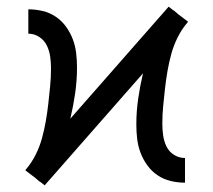

<svg xmlns="http://www.w3.org/2000/svg" viewBox="-20 -548 640 576"><path d="M114 8 100 -3H99L85 -15L56 -37L58 -40Q75 -60 87 -84Q99 -108 106 -133.5Q113 -159 117.5 -185Q122 -211 125 -237.5Q128 -264 130.5 -290.5Q133 -317 133 -343Q133 -361 130.5 -378.5Q128 -396 120.5 -411.5Q113 -427 98 -437Q83 -447 65 -447V-520Q87 -520 108 -515Q129 -510 147 -498Q165 -486 178 -468Q191 -450 198.5 -430Q206 -410 208.5 -388.5Q211 -367 211 -345Q211 -307 205.5 -268.5Q200 -230 191 -192L486 -528L500 -517H501L515 -505L544 -483L542 -480Q525 -460 513 -436Q501 -412 494 -386.5Q487 -361 482.5 -335Q478 -309 475 -282.5Q472 -256 469.5 -229.5Q467 -203 467 -177Q467 -159 469.5 -141.5Q472 -124 479.5 -108.5Q487 -93 502 -83.5Q517 -74 535 -74V0Q513 0 492 -5Q471 -10 453 -22Q435 -34 422 -52Q409 -70 401.5 -90Q394 -110 391.5 -131.5Q389 -153 389 -175Q389 -213 394.5 -251.5Q400 -290 409 -328Z"/></svg>

Font: Iosevka Extended
Style: Regular
Weight: 400
Width: 7
Monospace: yes
Designer: Belleve Invis
Foundry: Belleve Invis
Version: Version 32.5.0; ttfautohint (v1.8.4)